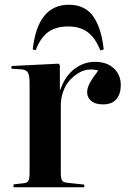

<svg xmlns="http://www.w3.org/2000/svg" viewBox="-20 -791 544 811"><path d="M271 -771Q308.1 -771 335.2 -756.3Q362.3 -741.7 378.7 -714.6Q395 -687.5 404.3 -655.5Q413.6 -623.5 418 -582L403.8 -578.1Q382.8 -630.9 350.6 -655Q318.4 -679.2 268.1 -679.2Q214.4 -679.2 181.9 -654.3Q149.4 -629.4 130.9 -579.1L118.2 -582Q139.2 -771 271 -771ZM37.1 0V-12.2L80.1 -17.1Q95.7 -18.6 100.3 -27.6Q105 -36.6 105 -63V-437Q105 -471.2 98.4 -483.6Q91.8 -496.1 70.8 -498L27.8 -501L28.8 -512.2L227.1 -522L232.9 -516.1V-412.1H234.9Q254.4 -468.8 293.9 -499.3Q333.5 -529.8 380.9 -529.8Q430.7 -529.8 460.4 -502.7Q490.2 -475.6 490.2 -431.2Q490.2 -395 471.9 -372.6Q453.6 -350.1 415 -350.1Q382.8 -350.1 365.5 -364.5Q348.1 -378.9 348.1 -400.9Q348.1 -418.9 358.4 -438.7Q368.7 -458.5 395 -493.2Q374 -499 352.3 -496.8Q330.6 -494.6 309.8 -481.4Q289.1 -468.3 272.7 -449.7Q256.3 -431.2 246.6 -403.6Q236.8 -376 236.8 -345.2V-62Q236.8 -38.1 241.9 -29.3Q247.1 -20.5 264.2 -19L335.9 -11.2V0Z"/></svg>

Font: Display Semibold
Style: Regular
Weight: 600
Designer: Latin by Veronika Burian and Jose Scaglione. Greek by Irene Vlachou. Cyrillic by Vera Evstafieva.
Foundry: TypeTogether
Version: Version 3.002